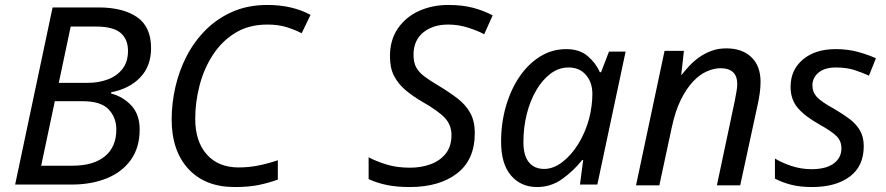

<svg xmlns="http://www.w3.org/2000/svg" viewBox="-20 -744 3571 774"><path d="M41 0 192 -714H377Q476 -714 532.5 -675Q589 -636 589 -550Q589 -477 545 -431.5Q501 -386 428 -372V-367Q477 -354 510 -318Q543 -282 543 -222Q543 -149 507.5 -99.5Q472 -50 410 -25Q348 0 269 0ZM217 -410H334Q378 -410 415 -424Q452 -438 474 -466.5Q496 -495 496 -539Q496 -586 466 -611.5Q436 -637 366 -637H265ZM146 -76H272Q357 -76 403 -114Q449 -152 449 -222Q449 -270 418 -303Q387 -336 313 -336H201Z M926 10Q807 10 739.5 -63Q672 -136 672 -263Q672 -327 687 -393Q702 -459 732.5 -518Q763 -577 809.5 -623.5Q856 -670 918 -697Q980 -724 1058 -724Q1158 -724 1232 -684L1196 -610Q1169 -624 1135.5 -634.5Q1102 -645 1058 -645Q983 -645 928.5 -611.5Q874 -578 838 -522.5Q802 -467 784.5 -399.5Q767 -332 767 -265Q767 -174 813.5 -121.5Q860 -69 942 -69Q983 -69 1022.5 -77Q1062 -85 1100 -98V-20Q1061 -6 1021.5 2Q982 10 926 10Z M1632 10Q1580 10 1540.5 2Q1501 -6 1466 -22V-110Q1496 -94 1537.5 -81Q1579 -68 1633 -68Q1678 -68 1716 -82Q1754 -96 1777 -125Q1800 -154 1800 -200Q1800 -240 1773.5 -268.5Q1747 -297 1682 -334Q1644 -356 1614.5 -381Q1585 -406 1568.5 -438Q1552 -470 1552 -517Q1552 -583 1584 -629.5Q1616 -676 1669.5 -700Q1723 -724 1787 -724Q1843 -724 1885.5 -713Q1928 -702 1966 -682L1932 -606Q1906 -620 1867 -632.5Q1828 -645 1787 -645Q1725 -645 1686 -613Q1647 -581 1647 -523Q1647 -492 1658 -472Q1669 -452 1692 -435Q1715 -418 1749 -398Q1792 -372 1824.5 -347Q1857 -322 1875.5 -289Q1894 -256 1894 -207Q1894 -100 1822.5 -45Q1751 10 1632 10Z M2145 10Q2080 10 2040 -36.5Q2000 -83 2000 -173Q2000 -248 2019.5 -315.5Q2039 -383 2074 -434.5Q2109 -486 2157 -516Q2205 -546 2263 -546Q2316 -546 2349 -518Q2382 -490 2398 -453H2403L2435 -536H2502L2388 0H2318L2331 -99H2327Q2292 -55 2246.5 -22.5Q2201 10 2145 10ZM2174 -63Q2210 -63 2246 -90Q2282 -117 2310.5 -162.5Q2339 -208 2355 -266Q2362 -294 2365 -319Q2368 -344 2368 -365Q2368 -412 2342 -442Q2316 -472 2272 -472Q2233 -472 2200 -447.5Q2167 -423 2142 -380.5Q2117 -338 2103.5 -284Q2090 -230 2090 -171Q2090 -117 2112 -90Q2134 -63 2174 -63Z M2659 -539H2737L2726 -440Q2740 -458 2758 -477.5Q2776 -497 2798.5 -513Q2821 -529 2848 -539Q2875 -549 2908 -549Q2972 -549 3009 -513.5Q3046 -478 3046 -414Q3046 -391 3042.5 -367Q3039 -343 3035 -325L2964 3H2870L2942 -337Q2946 -360 2949 -375.5Q2952 -391 2952 -405Q2952 -469 2884 -469Q2859 -469 2830 -456.5Q2801 -444 2774 -415.5Q2747 -387 2724.5 -341.5Q2702 -296 2688 -230L2638 3H2544Z M3254 10Q3205 10 3168.5 0.5Q3132 -9 3104 -24V-105Q3129 -89 3169 -75.5Q3209 -62 3251 -62Q3310 -62 3341 -85Q3372 -108 3372 -146Q3372 -175 3353 -194.5Q3334 -214 3282 -243Q3225 -275 3196 -309Q3167 -343 3167 -394Q3167 -462 3216.5 -504Q3266 -546 3349 -546Q3398 -546 3439.5 -534.5Q3481 -523 3511 -509L3483 -439Q3457 -451 3425 -461.5Q3393 -472 3349 -472Q3305 -472 3280 -451.5Q3255 -431 3255 -399Q3255 -373 3272.5 -353.5Q3290 -334 3343 -305Q3377 -285 3404 -265Q3431 -245 3446.5 -218.5Q3462 -192 3462 -155Q3462 -74 3405.5 -32Q3349 10 3254 10Z"/></svg>

Font: BC Sans
Style: Italic
Weight: 400
Italic angle: -12°
Designer: Monotype Design Team
Designer: Province of B.C.
Foundry: Monotype Imaging Inc.
Version: Version 2.000;GOOG;noto-source:20170915:90ef993387c0